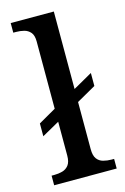

<svg xmlns="http://www.w3.org/2000/svg" viewBox="-117 -815 566 869"><g transform="rotate(-15 166.0 -380.0)"><path d="M25 0V-45H38Q58 -45 76 -50Q94 -55 105.5 -70Q117 -85 117 -115V-273L35 -227V-287L117 -334V-649Q117 -678 105 -692Q93 -706 75 -710.5Q57 -715 38 -715H25V-760H227V-397L317 -448V-387L227 -336V-115Q227 -85 238 -70Q249 -55 267.5 -50Q286 -45 306 -45H318V0Z"/></g></svg>

Font: Noto Serif Gujarati Medium
Style: Regular
Weight: 500
Version: Version 2.102